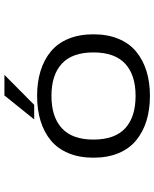

<svg xmlns="http://www.w3.org/2000/svg" viewBox="68 -772 714 890"><g transform="rotate(-90 425.0 -327.0)"><path d="M316.5 -525.5 427.5 -663.5H523L384 -525.5ZM541.2 -5.2Q489.5 11 425.5 11Q361.5 11 309.5 -5.2Q257.5 -21.5 219 -53.2Q180.5 -85 159.8 -135.2Q139 -185.5 139 -251Q139 -316.5 160 -366.8Q181 -417 219.2 -448.5Q257.5 -480 309.5 -496Q361.5 -512 425.5 -512Q489.5 -512 541.2 -496Q593 -480 631.2 -448.5Q669.5 -417 690.2 -366.8Q711 -316.5 711 -251Q711 -185.5 690.2 -135.2Q669.5 -85 631.2 -53.2Q593 -21.5 541.2 -5.2ZM425.5 -55.5Q523 -55.5 575 -104Q627 -152.5 627 -251Q627 -349 575 -397.2Q523 -445.5 425.5 -445.5Q328 -445.5 275.5 -397.2Q223 -349 223 -251Q223 -152 275.2 -103.8Q327.5 -55.5 425.5 -55.5Z"/></g></svg>

Font: League Mono Wide Light
Style: Regular
Weight: 300
Width: 8
Designer: Tyler Finck
Foundry: The League of Moveable Type / Tyler Finck
Version: Version 2.210